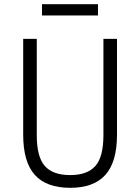

<svg xmlns="http://www.w3.org/2000/svg" viewBox="-20 -891 671 919"><path d="M316 8Q202 8 146.5 -54Q91 -116 91 -246V-705H156V-244Q156 -140 194.5 -96.5Q233 -53 316 -53Q398 -53 436.5 -96.5Q475 -140 475 -244V-705H540V-246Q540 -116 484.5 -54Q429 8 316 8ZM181 -817V-871H449V-817Z"/></svg>

Font: Nunito Sans 7pt Condensed Light
Style: Regular
Weight: 300
Width: 3
Designer: Vernon Adams
Foundry: Vernon Adams
Version: Version 3.101;gftools[0.9.27]